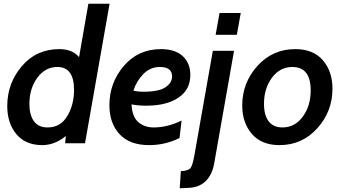

<svg xmlns="http://www.w3.org/2000/svg" viewBox="-20 -770 1842 1032"><path d="M437 0H330L334 -39Q274 10 207 10Q117 10 68 -49Q19 -108 19 -200Q19 -322 97 -414Q175 -506 299 -506Q369 -506 405 -463L455 -750H569ZM288 -410Q223 -410 180.5 -352Q138 -294 138 -211Q138 -153 162 -119Q186 -85 236 -85Q305 -85 341.5 -146Q378 -207 378 -287Q378 -410 288 -410Z M1003 -367Q1003 -288 939 -245Q875 -202 767 -202Q720 -202 687 -209Q690 -143 723 -114Q756 -85 806 -85Q880 -85 956 -122L945 -28Q867 10 782 10Q676 10 622 -49.5Q568 -109 568 -204Q568 -325 645.5 -415.5Q723 -506 845 -506Q921 -506 962 -468.5Q1003 -431 1003 -367ZM839 -410Q788 -410 751 -372.5Q714 -335 697 -283Q720 -277 751 -277Q834 -277 869.5 -301Q905 -325 905 -359Q905 -410 839 -410Z M988 240 946 242 952 150Q991 148 1003 134.5Q1015 121 1025 64L1124 -497H1238L1131 110Q1120 171 1084 205Q1048 239 988 240ZM1253 -583H1139L1160 -700H1274Z M1482 10Q1386 10 1334 -50Q1282 -110 1282 -203Q1282 -325 1363.5 -415.5Q1445 -506 1567 -506Q1664 -506 1715.5 -446Q1767 -386 1767 -293Q1767 -171 1685.5 -80.5Q1604 10 1482 10ZM1551 -410Q1485 -410 1442 -352.5Q1399 -295 1399 -212Q1399 -151 1424 -118Q1449 -85 1498 -85Q1565 -85 1607.5 -143Q1650 -201 1650 -284Q1650 -410 1551 -410Z"/></svg>

Font: Cabin
Style: SemiBold Italic
Weight: 600
Designer: Pablo Impallari
Foundry: Pablo Impallari. www.impallari.com Igino Marini. www.ikern.com
Version: Version 1.005